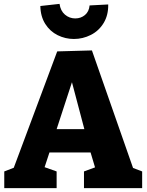

<svg xmlns="http://www.w3.org/2000/svg" viewBox="-20 -970 756 990"><path d="M454 -710 666 -104 713 -86V0H413V-86L470 -107L447 -184H235L210 -108L272 -86V0H2V-86L51 -105L275 -705ZM415 -304 351 -546 272 -304ZM188 -939 287 -950Q292 -914 315 -894.5Q338 -875 368 -875Q397 -875 418 -892.5Q439 -910 442 -942L538 -947Q539 -892 514.5 -851.5Q490 -811 448.5 -790Q407 -769 361 -769Q317 -769 277.5 -788.5Q238 -808 213.5 -846.5Q189 -885 188 -939Z"/></svg>

Font: Bitter Pro ExtraBold
Style: Regular
Weight: 800
Designer: Sol Matas, and Bitter project Authors
Foundry: Sol Matas
Version: Version 1.010